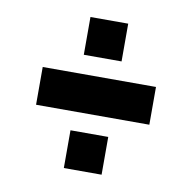

<svg xmlns="http://www.w3.org/2000/svg" viewBox="-63 -625 626 626"><g transform="rotate(10 250.0 -312.0)"><path d="M62.5 -250V-375H437.5V-250ZM312.5 -437.5H187.5V-562.5H312.5ZM312.5 -62.5H187.5V-187.5H312.5Z"/></g></svg>

Font: Oldtimer
Style: Regular
Weight: 400
Designer: GGBotNet
Foundry: GGBotNet
Version: 1.00